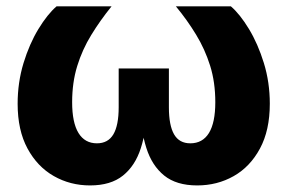

<svg xmlns="http://www.w3.org/2000/svg" viewBox="-20 -562 883 590"><path d="M256.8 7.8Q195.8 7.8 145.3 -21Q94.7 -49.8 64.5 -105.7Q34.2 -161.6 34.2 -243.2Q34.2 -308.6 52.2 -367.9Q70.3 -427.2 98.1 -472.9Q126 -518.6 153.8 -542.5H322.8Q287.6 -499 260.3 -454.3Q232.9 -409.7 217.3 -359.1Q201.7 -308.6 201.7 -248Q201.7 -185.1 221.2 -153.3Q240.7 -121.6 277.8 -121.6Q312 -121.6 328.4 -149.2Q344.7 -176.8 344.7 -232.4V-351.6H499V-232.4Q499 -176.8 514.9 -149.2Q530.8 -121.6 564.9 -121.6Q602.5 -121.6 622.1 -153.3Q641.6 -185.1 641.6 -248Q641.6 -309.6 625.7 -360.1Q609.9 -410.6 582.5 -455.6Q555.2 -500.5 520.5 -542.5H689.5Q717.3 -518.6 744.9 -473.1Q772.5 -427.7 790.8 -368.4Q809.1 -309.1 809.1 -243.2Q809.1 -161.6 778.8 -105.5Q748.5 -49.3 698 -20.8Q647.5 7.8 585.9 7.8Q522 7.8 484.4 -22.7Q446.8 -53.2 429.7 -107.4Q412.6 -161.6 410.2 -232.9H432.6Q430.2 -161.1 412.8 -106.9Q395.5 -52.7 357.9 -22.5Q320.3 7.8 256.8 7.8Z"/></svg>

Font: Inter 16pt ExtraBold
Style: Regular
Weight: 800
Version: Version 4.001;git-66647c0bb